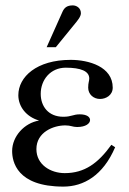

<svg xmlns="http://www.w3.org/2000/svg" viewBox="-20 -682 479 712"><path d="M153 -507H187L253 -588C269 -607 280 -621 280 -633C280 -653 263 -662 250 -662C229 -662 219 -654 212 -639ZM393 -145C344 -77 294 -40 220 -40C168 -40 115 -71 115 -129C115 -192 178 -217 222 -217C243 -217 249 -211 266 -211C298 -211 314 -224 314 -237C314 -248 302 -258 276 -258C251 -258 245 -249 215 -249C159 -249 131 -288 131 -334C131 -386 167 -431 224 -431C280 -431 311 -418 311 -391C311 -381 307 -376 307 -357C307 -332 327 -315 351 -315C373 -315 398 -329 398 -357C398 -435 309 -460 242 -460C116 -460 48 -397 48 -329C48 -287 77 -249 125 -235C70 -226 25 -176 25 -122C25 -83 42 10 215 10C290 10 362 -31 407 -136Z"/></svg>

Font: XITS Math
Style: Regular
Weight: 400
Designer: MicroPress Inc., with final additions and corrections provided by Coen Hoffman, Elsevier (retired)
Version: Version 1.108